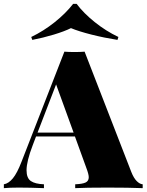

<svg xmlns="http://www.w3.org/2000/svg" viewBox="-41 -976 760 996"><path d="M0 0ZM573.2 -784.2 568.4 -769Q500 -779.8 433.3 -796.6Q366.7 -813.5 327.1 -830.1Q293.9 -813.5 238.3 -796.6Q182.6 -779.8 126.5 -769L121.1 -784.2Q184.6 -814.5 242.4 -860.6Q300.3 -906.7 338.4 -956.1H356.4Q392.1 -908.2 450.2 -861.6Q508.3 -814.9 573.2 -784.2ZM699.2 -20V0Q627 -2.9 517.1 -2.9Q402.8 -2.9 349.1 0V-20Q386.7 -21.5 403.1 -29.3Q419.4 -37.1 419.4 -56.6Q419.4 -71.8 407.2 -104L347.7 -268.1H146L128.9 -223.1Q96.7 -139.2 96.7 -92.8Q96.7 -51.8 119.4 -36.6Q142.1 -21.5 187 -20V0Q112.3 -2.9 56.2 -2.9Q8.8 -2.9 -21 0V-20Q3.4 -23.9 25.6 -50.8Q47.9 -77.6 70.8 -137.2L293 -708Q314.5 -706.1 345.7 -706.1Q377 -706.1 397.9 -708L640.1 -84Q652.8 -51.8 668.5 -36.4Q684.1 -21 699.2 -20ZM250 -538.1 153.8 -288.1H340.8Z"/></svg>

Font: TypoPRO Playfair Display SC
Style: Regular
Weight: 900
Designer: Claus Eggers Sørensen
Foundry: Claus Eggers Sørensen
Version: Version 1.004;PS 001.004;hotconv 1.0.70;makeotf.lib2.5.58329